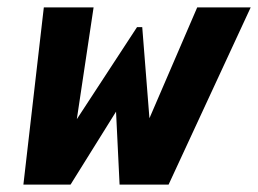

<svg xmlns="http://www.w3.org/2000/svg" viewBox="-20 -497 695 517"><path d="M434 0H339L330 -57L511 -477H655ZM136 0H43L98 -477H232L169 -57ZM398 0H302L290 -247H324L170 0H81L109 -57L349 -424H363L392 -57Z"/></svg>

Font: Intel One Mono Light
Style: Italic
Weight: 300
Italic angle: -16°
Monospace: yes
Designer: Fred Shallcrass
Foundry: Frere-Jones Type LLC
Version: Version 1.004